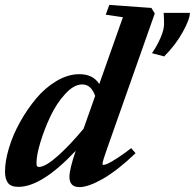

<svg xmlns="http://www.w3.org/2000/svg" viewBox="-33 -745 788 777"><path d="M41.5 11.2Q11.2 11.2 -0.7 -4.6Q-12.7 -20.5 -12.7 -50.3Q-12.7 -92.8 3.2 -145.8Q19 -198.7 48.1 -251Q77.1 -303.2 113.8 -346.9Q150.4 -390.6 196.5 -417.7Q242.7 -444.8 288.1 -444.8Q343.8 -444.8 368.7 -404.8L464.4 -675.3L395 -685.5L409.2 -725.1L579.6 -712.9L593.3 -690.4L400.9 -145Q381.8 -92.3 381.8 -81.5Q381.8 -77.6 386.2 -77.6Q391.6 -77.6 404.1 -83.3Q416.5 -88.9 441.4 -105Q466.3 -121.1 498 -145.5L515.6 -125Q441.9 -54.7 383.1 -21.2Q324.2 12.2 288.6 12.2Q248 12.2 248 -29.3Q248 -60.1 273.4 -134.8Q136.2 11.2 41.5 11.2ZM631.3 -516.6 582 -529.8Q602.5 -559.1 616.7 -592Q630.9 -625 630.9 -647.5Q630.9 -671.9 629.4 -692.9H735.4Q735.4 -667.5 706.5 -615.2Q677.7 -563 631.3 -516.6ZM114.7 -86.4Q114.7 -80.6 115.2 -77.4Q115.7 -74.2 117.9 -71.8Q120.1 -69.3 124.5 -69.3Q150.9 -69.3 201.7 -114.7Q252.4 -160.2 305.2 -224.1L352.1 -356.9Q335.9 -403.3 299.8 -403.3Q266.1 -403.3 231 -365Q195.8 -326.7 171.1 -274.4Q146.5 -222.2 130.6 -169.7Q114.7 -117.2 114.7 -86.4Z"/></svg>

Font: Elstob ExtraBold
Style: Italic
Weight: 800
Italic angle: -20°
Designer: Peter S. Baker
Version: Version 1.015